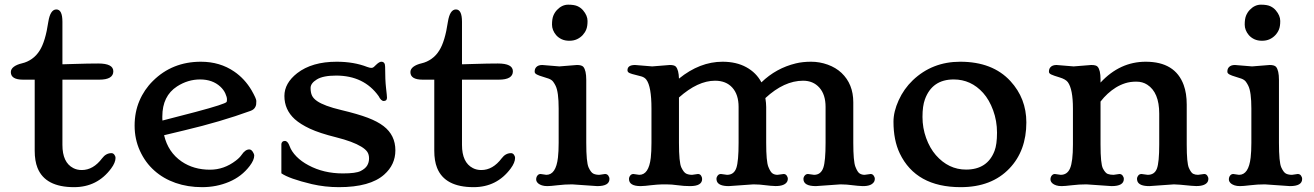

<svg xmlns="http://www.w3.org/2000/svg" viewBox="-20 -773 5509 805"><path d="M392.1 -506.8Q455.1 -506.8 455.1 -474.1Q455.1 -439 396 -439H241.7V-165.5Q241.7 -91.8 287.1 -68.4Q302.7 -60.1 322.8 -60.1Q371.1 -60.1 408.2 -109.4Q424.3 -130.9 447.3 -130.9Q454.6 -130.9 459.5 -124.3Q464.4 -117.7 464.4 -111.3Q464.4 -91.3 445.8 -66.4Q387.7 11.7 290.5 11.7Q169.4 11.7 137.2 -69.3Q125.5 -98.6 125.5 -141.1V-439H76.7Q25.4 -439 25.4 -470.7Q25.4 -483.4 37.8 -492.9Q50.3 -502.4 72.5 -507.6Q94.7 -512.7 114 -526.4Q133.3 -540 146.5 -561.5Q170.4 -599.1 182.6 -681.6Q190.9 -733.4 216.3 -733.4Q241.7 -733.4 241.7 -681.6V-503.4L292 -504.9Q350.6 -506.8 392.1 -506.8Z M621.1 -433.6Q702.1 -514.2 822.3 -514.2Q902.3 -514.2 962.4 -472.7Q1005.9 -442.9 1034.7 -394.5Q1054.7 -359.4 1054.7 -349.9Q1054.7 -340.3 1054 -335.2Q1053.2 -330.1 1050.8 -325.2Q1045.4 -313.5 1030.3 -308.1Q905.8 -262.7 753.4 -226.6L668 -206.1Q684.6 -134.8 741.7 -95.7Q792 -61.5 860.4 -61.5Q919.4 -61.5 968.8 -99.6Q984.4 -111.3 993.2 -124Q1008.3 -146.5 1025.4 -146.5Q1036.1 -146.5 1043.9 -128.9Q1045.9 -124.5 1045.9 -120.6Q1045.9 -102.1 1026.9 -77.1Q993.2 -32.7 940.4 -10.5Q887.7 11.7 827.4 11.7Q767.1 11.7 716.1 -6.1Q665 -23.9 627 -57.9Q588.9 -91.8 566.7 -140.6Q544.4 -189.5 544.4 -246.1Q544.4 -302.7 564.5 -350.1Q584.5 -397.5 621.1 -433.6ZM661.1 -267.6 800.3 -303.7Q924.8 -336.9 930.2 -345.7Q931.6 -348.6 931.6 -357.2Q931.6 -365.7 924.8 -381.1Q918 -396.5 903.8 -409.7Q871.1 -439.9 818.8 -439.9Q767.6 -439.9 722.2 -410.6Q660.6 -370.6 660.6 -284.7V-276.4Q660.6 -272 661.1 -267.6Z M1578.6 -514.2Q1594.7 -514.2 1594.7 -493.2Q1594.7 -437 1598.6 -403.8Q1602.5 -370.6 1602.5 -363.3Q1602.5 -349.6 1588.9 -349.6Q1577.6 -349.6 1567.4 -370.1Q1505.9 -456.1 1389.2 -456.1Q1334.5 -456.1 1308.3 -439.9Q1282.2 -423.8 1282.2 -404.3Q1282.2 -384.8 1288.1 -372.3Q1293.9 -359.9 1309.6 -349.1Q1339.4 -328.6 1410.2 -311.8Q1481 -294.9 1522 -279.3Q1563 -263.7 1588.4 -244.1Q1637.7 -206.1 1637.7 -142.6Q1637.7 -82.5 1590.8 -41Q1531.7 11.7 1400.9 11.7Q1342.8 11.7 1287.6 -1Q1191.9 -23.9 1159.7 -46.4V-168.5Q1159.7 -173.8 1163.6 -178Q1167.5 -182.1 1174.3 -182.1Q1186.5 -182.1 1194.3 -160.2Q1202.1 -138.2 1222.9 -116.9Q1243.7 -95.7 1273.4 -80.1Q1336.9 -45.9 1417.5 -45.9Q1472.2 -45.9 1491.9 -55.9Q1511.7 -65.9 1519.5 -79.1Q1527.3 -92.3 1527.3 -108.9Q1527.3 -125.5 1519.8 -136.5Q1512.2 -147.5 1494.6 -158.2Q1459.5 -179.7 1389.4 -197.3Q1319.3 -214.8 1279.5 -233.4Q1239.7 -252 1215.8 -273.4Q1172.4 -313 1172.4 -370.6Q1172.4 -424.3 1226.1 -466.3Q1288.1 -514.2 1391.6 -514.2Q1463.9 -514.2 1520 -492.2Q1530.8 -488.3 1536.9 -488.3Q1543 -488.3 1547.4 -492.2L1556.6 -501Q1570.3 -514.2 1578.6 -514.2Z M2067.4 -506.8Q2130.4 -506.8 2130.4 -474.1Q2130.4 -439 2071.3 -439H1917V-165.5Q1917 -91.8 1962.4 -68.4Q1978 -60.1 1998 -60.1Q2046.4 -60.1 2083.5 -109.4Q2099.6 -130.9 2122.6 -130.9Q2129.9 -130.9 2134.8 -124.3Q2139.6 -117.7 2139.6 -111.3Q2139.6 -91.3 2121.1 -66.4Q2063 11.7 1965.8 11.7Q1844.7 11.7 1812.5 -69.3Q1800.8 -98.6 1800.8 -141.1V-439H1752Q1700.7 -439 1700.7 -470.7Q1700.7 -483.4 1713.1 -492.9Q1725.6 -502.4 1747.8 -507.6Q1770 -512.7 1789.3 -526.4Q1808.6 -540 1821.8 -561.5Q1845.7 -599.1 1857.9 -681.6Q1866.2 -733.4 1891.6 -733.4Q1917 -733.4 1917 -681.6V-503.4L1967.3 -504.9Q2025.9 -506.8 2067.4 -506.8Z M2311.5 -626Q2294.4 -646.5 2294.4 -669.9Q2294.4 -693.4 2300 -707.3Q2305.7 -721.2 2315.4 -731.4Q2336.4 -753.4 2362.3 -753.4Q2388.2 -753.4 2402.1 -746.8Q2416 -740.2 2424.8 -729.5Q2443.4 -707.5 2443.4 -685.1Q2443.4 -662.6 2438 -649.4Q2432.6 -636.2 2422.9 -625.7Q2413.1 -615.2 2399.2 -608.6Q2385.3 -602.1 2366.9 -602.1Q2348.6 -602.1 2334.7 -608.6Q2320.8 -615.2 2311.5 -626ZM2483.9 7.3 2378.9 0Q2347.7 0 2317.6 3.7Q2287.6 7.3 2274.7 7.3Q2261.7 7.3 2252.2 4.2Q2242.7 1 2237.3 -3.4Q2228 -11.2 2228 -20.8Q2228 -30.3 2233.2 -36.9Q2238.3 -43.5 2246.6 -43.5L2270.5 -40Q2311 -40 2319.3 -112.3Q2322.3 -137.7 2322.3 -174.3V-317.9Q2322.3 -387.2 2309.6 -413.1Q2305.7 -421.4 2299.6 -429.9Q2293.5 -438.5 2280.3 -443.4Q2267.1 -448.2 2253.9 -451.9Q2240.7 -455.6 2231.2 -460.4Q2221.7 -465.3 2221.7 -471.9Q2221.7 -478.5 2223.1 -482.9Q2224.6 -487.3 2228 -491.2Q2236.3 -500.5 2253.4 -500.5L2325.2 -494.6L2398.9 -500.5Q2418.9 -500.5 2425.8 -492.7Q2438 -478 2438 -438V-174.3Q2438 -92.3 2447.8 -71Q2457.5 -49.8 2467.8 -44.9Q2478 -40 2492.7 -40L2516.6 -43.5Q2525.4 -43.5 2530.3 -36.9Q2535.2 -30.3 2535.2 -22.5Q2535.2 7.3 2483.9 7.3Z M2666.5 7.3Q2617.2 7.3 2617.2 -22.5Q2617.2 -30.3 2622.3 -36.9Q2627.4 -43.5 2635.7 -43.5L2660.2 -40Q2700.2 -40 2708.5 -111.3Q2711.4 -137.2 2711.4 -174.3V-317.9Q2711.4 -410.6 2689.9 -439Q2682.6 -448.7 2669.2 -452.6Q2655.8 -456.5 2642.8 -459.5Q2629.9 -462.4 2620.4 -466.3Q2610.8 -470.2 2610.8 -478.5Q2610.8 -500.5 2642.6 -500.5L2714.4 -494.6L2788.1 -500.5Q2808.1 -500.5 2814 -493.2Q2825.7 -479.5 2826.7 -443.4Q2914.1 -514.2 3009.3 -514.2Q3067.4 -514.2 3109.1 -491.2Q3150.9 -468.3 3172.4 -427.7Q3233.9 -487.3 3316.9 -507.3Q3345.2 -514.2 3380.9 -514.2Q3416.5 -514.2 3450.4 -502Q3484.4 -489.7 3508.3 -467.3Q3557.6 -420.4 3557.6 -344.2V-174.3Q3557.6 -96.7 3566.4 -74Q3575.2 -51.3 3584.2 -45.7Q3593.3 -40 3605 -40L3630.4 -43.5Q3638.2 -43.5 3643.1 -36.6Q3647.9 -29.8 3647.9 -23.9Q3647.9 -18.1 3645.8 -12.9Q3643.6 -7.8 3638.2 -3.4Q3621.6 11.2 3575.7 5.9L3530.3 1Q3518.6 0 3503.9 0L3400.9 7.3Q3348.6 7.3 3348.6 -22.5Q3348.6 -30.3 3354 -36.9Q3359.4 -43.5 3367.7 -43.5L3393.1 -40Q3421.9 -40 3432.1 -70.3Q3441.4 -97.7 3441.4 -174.3V-324.7Q3441.4 -376.5 3415.5 -405.5Q3389.6 -434.6 3347.2 -434.6Q3267.6 -434.6 3189 -361.8Q3192.4 -340.3 3192.4 -324.2V-174.3Q3192.4 -96.2 3201.4 -73.7Q3210.4 -51.3 3219.2 -45.7Q3228 -40 3239.7 -40L3265.6 -43.5Q3273.9 -43.5 3278.6 -36.6Q3283.2 -29.8 3283.2 -23.9Q3283.2 -18.1 3281 -12.9Q3278.8 -7.8 3273.4 -3.4Q3255.9 10.7 3210.9 5.9L3165.5 1Q3153.3 0 3138.7 0L3035.6 7.3Q2993.7 7.3 2985.8 -12.7Q2983.9 -18.1 2983.9 -24.2Q2983.9 -30.3 2989 -36.9Q2994.1 -43.5 3002.9 -43.5L3028.3 -40Q3057.6 -40 3067.4 -69.3Q3076.7 -97.2 3076.7 -174.3V-324.7Q3076.7 -376.5 3050.5 -405.5Q3024.4 -434.6 2978 -434.6Q2905.8 -434.6 2826.7 -364.3V-174.3Q2826.7 -91.8 2836.7 -70.8Q2846.7 -49.8 2857.2 -44.9Q2867.7 -40 2881.8 -40L2906.2 -43.5Q2914.6 -43.5 2919.2 -36.9Q2923.8 -30.3 2923.8 -22.5Q2923.8 7.3 2873 7.3Q2847.7 7.3 2822 3.7Q2796.4 0 2772.5 0Q2748.5 0 2734.1 1.2Q2719.7 2.4 2708 3.7Q2696.3 4.9 2686.5 6.1Q2676.8 7.3 2666.5 7.3Z M3726.1 -262.7Q3726.1 -304.7 3747.8 -352.5Q3769.5 -400.4 3807.1 -436.5Q3888.7 -514.2 4005.9 -514.2Q4141.6 -514.2 4216.3 -433.1Q4283.2 -360.4 4283.2 -259.8Q4283.2 -141.1 4212.4 -66.9Q4137.7 11.7 4007.8 11.7Q3820.3 11.7 3752.4 -129.9Q3726.1 -185.1 3726.1 -262.7ZM3857.9 -356.4Q3847.7 -328.6 3847.7 -282.7Q3847.7 -236.8 3863 -194.3Q3878.4 -151.9 3903.8 -122.6Q3957 -62 4030.3 -62Q4120.1 -62 4149.9 -140.6Q4160.2 -167.5 4160.2 -216.8Q4160.2 -266.1 4144 -310.3Q4127.9 -354.5 4102.1 -383.3Q4051.3 -439.9 3978.5 -439.9Q3888.2 -439.9 3857.9 -356.4Z M4640.6 7.3 4535.2 0Q4503.9 0 4473.9 3.7Q4443.8 7.3 4430.9 7.3Q4418 7.3 4408.4 4.2Q4398.9 1 4393.6 -3.4Q4384.3 -11.2 4384.3 -20.8Q4384.3 -30.3 4389.6 -36.9Q4395 -43.5 4402.8 -43.5L4427.2 -40Q4454.6 -40 4466.3 -66.9Q4478.5 -95.2 4478.5 -167V-317.9Q4478.5 -399.4 4457 -428.7Q4447.8 -440.9 4422.4 -448.5Q4397 -456.1 4387.5 -460.7Q4377.9 -465.3 4377.9 -471.9Q4377.9 -478.5 4379.4 -482.9Q4380.9 -487.3 4384.3 -491.2Q4392.6 -500.5 4409.7 -500.5L4481.4 -494.6L4555.2 -500.5Q4576.2 -500.5 4582 -493.2Q4594.2 -479.5 4594.2 -439.9V-426.8Q4675.3 -514.2 4783.7 -514.2Q4907.2 -514.2 4942.9 -416.5Q4955.6 -381.8 4955.6 -334.5V-167Q4955.6 -89.4 4964.6 -69.1Q4973.6 -48.8 4982.4 -44.4Q4991.2 -40 5002.9 -40L5028.8 -43.5Q5037.1 -43.5 5041.7 -36.6Q5046.4 -29.8 5046.4 -23.9Q5046.4 -18.1 5044.4 -12.9Q5042.5 -7.8 5037.1 -3.4Q5019.5 10.7 4974.6 5.9Q4918.5 0 4901.9 0L4798.8 7.3Q4756.8 7.3 4749 -12.7Q4747.1 -18.1 4747.1 -24.2Q4747.1 -30.3 4752.2 -36.9Q4757.3 -43.5 4766.1 -43.5L4792 -40Q4820.8 -40 4830.6 -66.2Q4840.3 -92.3 4840.3 -167V-296.4Q4840.3 -385.7 4790 -418Q4770.5 -430.7 4744.4 -430.7Q4718.3 -430.7 4697.8 -424.1Q4677.2 -417.5 4658.7 -406.2Q4622.1 -383.3 4594.2 -347.2V-167Q4594.2 -85.9 4604.2 -66.7Q4614.3 -47.4 4624.5 -43.7Q4634.8 -40 4648.9 -40L4673.3 -43.5Q4681.6 -43.5 4686.8 -36.9Q4691.9 -30.3 4691.9 -22.5Q4691.9 7.3 4640.6 7.3Z M5215.8 -626Q5198.7 -646.5 5198.7 -669.9Q5198.7 -693.4 5204.3 -707.3Q5210 -721.2 5219.7 -731.4Q5240.7 -753.4 5266.6 -753.4Q5292.5 -753.4 5306.4 -746.8Q5320.3 -740.2 5329.1 -729.5Q5347.7 -707.5 5347.7 -685.1Q5347.7 -662.6 5342.3 -649.4Q5336.9 -636.2 5327.1 -625.7Q5317.4 -615.2 5303.5 -608.6Q5289.6 -602.1 5271.2 -602.1Q5252.9 -602.1 5239 -608.6Q5225.1 -615.2 5215.8 -626ZM5388.2 7.3 5283.2 0Q5252 0 5221.9 3.7Q5191.9 7.3 5179 7.3Q5166 7.3 5156.5 4.2Q5147 1 5141.6 -3.4Q5132.3 -11.2 5132.3 -20.8Q5132.3 -30.3 5137.5 -36.9Q5142.6 -43.5 5150.9 -43.5L5174.8 -40Q5215.3 -40 5223.6 -112.3Q5226.6 -137.7 5226.6 -174.3V-317.9Q5226.6 -387.2 5213.9 -413.1Q5210 -421.4 5203.9 -429.9Q5197.8 -438.5 5184.6 -443.4Q5171.4 -448.2 5158.2 -451.9Q5145 -455.6 5135.5 -460.4Q5126 -465.3 5126 -471.9Q5126 -478.5 5127.4 -482.9Q5128.9 -487.3 5132.3 -491.2Q5140.6 -500.5 5157.7 -500.5L5229.5 -494.6L5303.2 -500.5Q5323.2 -500.5 5330.1 -492.7Q5342.3 -478 5342.3 -438V-174.3Q5342.3 -92.3 5352.1 -71Q5361.8 -49.8 5372.1 -44.9Q5382.3 -40 5397 -40L5420.9 -43.5Q5429.7 -43.5 5434.6 -36.9Q5439.5 -30.3 5439.5 -22.5Q5439.5 7.3 5388.2 7.3Z"/></svg>

Font: Stoke
Style: Regular
Weight: 400
Designer: Nicole Fally
Foundry: Nicole Fally
Version: Version 1.002